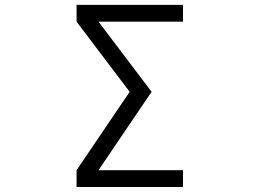

<svg xmlns="http://www.w3.org/2000/svg" viewBox="-20 -750 1040 770"><path d="M375 -663.1 587.9 -381.8 375 -67.4H713.9V0H287.1V-67.4L500 -381.8L287.1 -663.1V-730.5H713.9V-663.1Z"/></svg>

Font: Gen Shin Gothic Monospace Normal
Style: Regular
Weight: 350
Designer: [Source Han Sans]
Ryoko NISHIZUKA  (kana & ideographs); Paul D. Hunt (Latin, Greek & Cyrillic); Wenlong ZHANG  (bopomofo
Version: Version 1.002.20150607